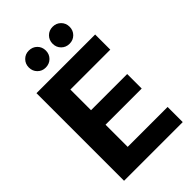

<svg xmlns="http://www.w3.org/2000/svg" viewBox="-266 -993 1085 1085"><g transform="rotate(-45 277.0 -450.5)"><path d="M50 0V-700H519V-579H200V-414H489V-298H200V-121H519V0ZM189 -765Q161 -765 141.5 -784.5Q122 -804 122 -833Q122 -862 141.5 -881.5Q161 -901 189 -901Q219 -901 238.5 -881.5Q258 -862 258 -833Q258 -804 238.5 -784.5Q219 -765 189 -765ZM380 -765Q351 -765 331.5 -784.5Q312 -804 312 -833Q312 -862 331.5 -881.5Q351 -901 380 -901Q409 -901 428.5 -881.5Q448 -862 448 -833Q448 -804 428.5 -784.5Q409 -765 380 -765Z"/></g></svg>

Font: DM Sans 9pt 36pt Black
Style: Regular
Weight: 900
Version: Version 4.004;gftools[0.9.30]